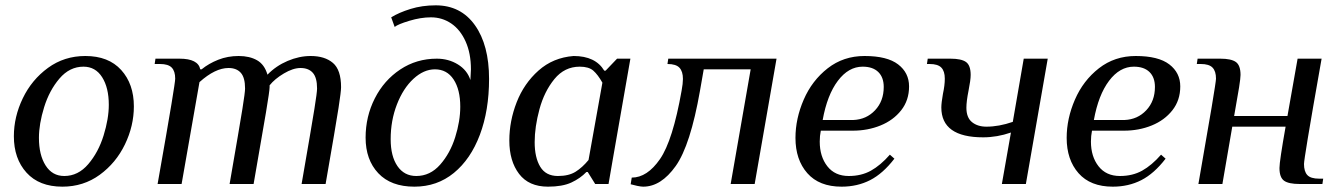

<svg xmlns="http://www.w3.org/2000/svg" viewBox="-20 -690 5030 720"><path d="M32 -179Q32 -252 65.5 -321.5Q99 -391 160 -435.5Q221 -480 300 -480Q387 -480 434.5 -427.5Q482 -375 482 -291Q482 -218 448.5 -148.5Q415 -79 354 -34.5Q293 10 214 10Q127 10 79.5 -42.5Q32 -95 32 -179ZM388 -297Q388 -361 363 -400.5Q338 -440 293 -440Q241 -440 203 -395.5Q165 -351 145.5 -288Q126 -225 126 -173Q126 -109 151 -69.5Q176 -30 221 -30Q273 -30 311 -74.5Q349 -119 368.5 -182Q388 -245 388 -297Z M637 -395Q637 -423 624 -436.5Q611 -450 580 -450H560L563 -470H653Q723 -470 731 -430H736Q763 -452 798.5 -466Q834 -480 875 -480Q916 -480 944 -464Q972 -448 983 -410Q1015 -443 1058.5 -461.5Q1102 -480 1145 -480Q1198 -480 1228.5 -454Q1259 -428 1259 -363Q1259 -347 1249.5 -285.5Q1240 -224 1201 0H1111Q1149 -219 1159 -281.5Q1169 -344 1169 -358Q1169 -399 1153 -417Q1137 -435 1107 -435Q1079 -435 1044.5 -414.5Q1010 -394 991 -370V-363Q991 -350 977.5 -269Q964 -188 931 0H841Q879 -219 889 -281.5Q899 -344 899 -358Q899 -399 883 -417Q867 -435 837 -435Q787 -435 728 -382L661 0H571Q609 -215 623 -300Q637 -385 637 -395Z M1351 -174Q1351 -253 1385.5 -321Q1420 -389 1481 -429.5Q1542 -470 1618 -470Q1662 -470 1697 -448.5Q1732 -427 1744 -390Q1746 -422 1746 -430Q1746 -490 1726 -534.5Q1706 -579 1672 -602Q1638 -625 1596 -625Q1558 -625 1515 -612Q1472 -599 1460 -589L1447 -625Q1476 -643 1519.5 -656.5Q1563 -670 1614 -670Q1708 -670 1761 -595.5Q1814 -521 1814 -394Q1814 -276 1779.5 -184.5Q1745 -93 1682 -41.5Q1619 10 1534 10Q1446 10 1398.5 -40.5Q1351 -91 1351 -174ZM1706 -290Q1706 -354 1681 -392Q1656 -430 1611 -430Q1569 -430 1530.5 -394.5Q1492 -359 1468.5 -298.5Q1445 -238 1445 -168Q1445 -104 1470.5 -67Q1496 -30 1541 -30Q1593 -30 1630.5 -72.5Q1668 -115 1687 -175.5Q1706 -236 1706 -290Z M1890 -163Q1890 -236 1917.5 -306.5Q1945 -377 1999.5 -425.5Q2054 -474 2131 -480Q2213 -480 2246 -425H2251L2294 -470H2344L2277 -87L2262 0H2212L2184 -45H2179Q2156 -21 2122.5 -5.5Q2089 10 2035 10Q1963 10 1926.5 -38Q1890 -86 1890 -163ZM2187 -90 2239 -380Q2222 -410 2205 -425Q2188 -440 2154 -440Q2097 -440 2059 -393.5Q2021 -347 2003 -280.5Q1985 -214 1985 -157Q1985 -99 2006 -64.5Q2027 -30 2072 -30Q2113 -30 2138.5 -46Q2164 -62 2187 -90Z M2345 1 2349 -24Q2407 -24 2455 -93.5Q2503 -163 2536 -350Q2541 -377 2541 -394Q2541 -422 2528 -436Q2515 -450 2483 -450L2486 -470H2892L2810 0H2720L2795 -430H2619L2605 -350Q2569 -145 2514 -67.5Q2459 10 2392 10Q2384 10 2369.5 7Q2355 4 2345 1Z M2963 -173Q2963 -245 2994 -316.5Q3025 -388 3084 -434Q3143 -480 3222 -480Q3307 -480 3348 -448.5Q3389 -417 3389 -366Q3389 -314 3359.5 -276.5Q3330 -239 3282 -219.5Q3234 -200 3178 -200H3058Q3054 -180 3054 -159Q3054 -103 3082.5 -66.5Q3111 -30 3163 -30Q3210 -30 3246 -50Q3282 -70 3317 -110L3334 -95Q3291 -39 3243 -14.5Q3195 10 3136 10Q3052 10 3007.5 -40.5Q2963 -91 2963 -173ZM3180 -240Q3229 -242 3261.5 -276.5Q3294 -311 3294 -364Q3294 -400 3273.5 -420Q3253 -440 3215 -440Q3162 -440 3122 -387Q3082 -334 3065 -240Z M3771 -193Q3719 -175 3667 -175Q3510 -175 3510 -287Q3510 -304 3516 -338Q3523 -370 3523 -395Q3523 -423 3510 -436.5Q3497 -450 3466 -450H3456L3459 -470H3544Q3585 -470 3602.5 -457.5Q3620 -445 3620 -409Q3620 -390 3612 -350Q3604 -310 3604 -286Q3604 -249 3625 -232Q3646 -215 3679 -215Q3726 -215 3778 -233L3819 -470H3909L3827 0H3737Z M3980 -173Q3980 -245 4011 -316.5Q4042 -388 4101 -434Q4160 -480 4239 -480Q4324 -480 4365 -448.5Q4406 -417 4406 -366Q4406 -314 4376.5 -276.5Q4347 -239 4299 -219.5Q4251 -200 4195 -200H4075Q4071 -180 4071 -159Q4071 -103 4099.5 -66.5Q4128 -30 4180 -30Q4227 -30 4263 -50Q4299 -70 4334 -110L4351 -95Q4308 -39 4260 -14.5Q4212 10 4153 10Q4069 10 4024.5 -40.5Q3980 -91 3980 -173ZM4197 -240Q4246 -242 4278.5 -276.5Q4311 -311 4311 -364Q4311 -400 4290.5 -420Q4270 -440 4232 -440Q4179 -440 4139 -387Q4099 -334 4082 -240Z M4540 -395Q4540 -423 4527 -436.5Q4514 -450 4483 -450H4468L4471 -470H4556Q4597 -470 4614.5 -457.5Q4632 -445 4632 -409Q4632 -397 4626.5 -362Q4621 -327 4608 -255H4808L4846 -470H4936Q4898 -255 4884 -170Q4870 -85 4870 -75Q4870 -47 4882.5 -33.5Q4895 -20 4927 -20H4942L4939 0H4854Q4812 0 4795 -12.5Q4778 -25 4778 -60Q4778 -85 4801 -215H4601L4564 0H4474Q4540 -376 4540 -395Z"/></svg>

Font: Philosopher
Style: Italic
Weight: 400
Italic angle: -10°
Designer: Jovanny Lemonad
Foundry: Jovanny Lemonad
Version: Version 2.000